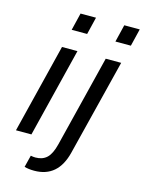

<svg xmlns="http://www.w3.org/2000/svg" viewBox="-132 -790 793 1056"><g transform="rotate(15 264.5 -261.5)"><path d="M168 -613 192 -712H280L256 -613ZM417 -613 441 -712H529L505 -613ZM15 0 141 -508H229L103 0ZM169 189Q137 189 113 182L130 114Q144 117 157 117Q197 117 221.5 94Q246 71 260 15L390 -508H478L341 40Q304 189 169 189Z"/></g></svg>

Font: CST
Style: Italic
Weight: 400
Italic angle: -14°
Version: Version 1.00